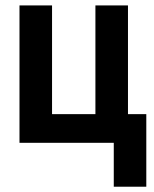

<svg xmlns="http://www.w3.org/2000/svg" viewBox="-20 -540 583 726"><path d="M53.7 -519.5H176.8V-108.4H340.8V-519.5H463.9V-108.4H533.2V166H410.2V0H53.7Z"/></svg>

Font: DINish
Style: Bold
Weight: 700
Designer: Bert Driehuis
Foundry: Playbeing
Version: Version 3.008; git-95204e4c-release